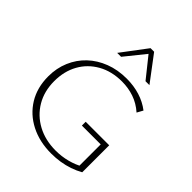

<svg xmlns="http://www.w3.org/2000/svg" viewBox="-246 -1056 1212 1212"><g transform="rotate(45 360.0 -450.0)"><path d="M417 7Q312 7 231 -34.5Q150 -76 104.5 -150.5Q59 -225 59 -325Q59 -398 85.5 -460.5Q112 -523 160 -568.5Q208 -614 274 -639.5Q340 -665 420 -665Q483 -665 538 -648Q593 -631 637 -597L615 -557Q571 -596 519.5 -613.5Q468 -631 412 -631Q320 -631 251 -592Q182 -553 144.5 -485.5Q107 -418 107 -330Q107 -240 147.5 -171.5Q188 -103 259.5 -64.5Q331 -26 424 -26Q476 -26 526 -39Q576 -52 619 -77L597 -48V-255H429V-289H639V-48Q607 -30 570.5 -17.5Q534 -5 495.5 1Q457 7 417 7ZM515 -737 399 -882 390 -907H422L550 -737ZM262 -737 390 -907H422L414 -882L297 -737Z"/></g></svg>

Font: Ysabeau Office ExtraLight
Style: Regular
Weight: 250
Designer: Christian Thalmann (Catharsis Fonts)
Version: Version 2.001;gftools[0.9.30]; featfreeze: tnum,lnum,ss02